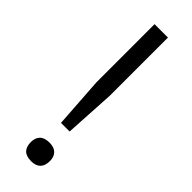

<svg xmlns="http://www.w3.org/2000/svg" viewBox="-242 -715 740 740"><g transform="rotate(45 128.5 -345.0)"><path d="M76 -42Q76 -65 89 -78Q102 -91 129 -91Q154 -91 167 -78Q180 -65 180 -42Q180 -16 167 -3Q154 10 129 10Q102 10 89 -3Q76 -16 76 -42ZM92 -700H165V-383L153 -176H106L92 -383Z"/></g></svg>

Font: Haskoy
Style: Regular
Weight: 400
Designer: Ertekin Erdin
Foundry: Ertekin Erdin
Version: Version 1.500